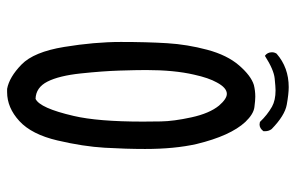

<svg xmlns="http://www.w3.org/2000/svg" viewBox="-166 -664 832 540"><g transform="rotate(90 250.0 -394.0)"><path d="M239 2H230Q197 -4 161.5 -38.5Q126 -73 112 -158.5Q98 -244 98 -318Q98 -391 101.5 -448Q105 -505 120 -561Q135 -617 164 -650.5Q193 -684 219 -692Q235 -696 252 -696Q262 -696 281.5 -693.5Q301 -691 323 -668Q362 -626 385 -531Q399 -469 399 -386Q399 -333 395.5 -272.5Q392 -212 375 -139.5Q358 -67 320.5 -32.5Q283 2 239 2ZM258 -78Q284 -90 306 -185Q322 -253 322 -380Q322 -395 321.5 -430.5Q321 -466 310 -516.5Q299 -567 277 -594Q258 -616 244 -616Q227 -616 212 -588Q199 -565 190 -524Q177 -468 177 -389Q177 -362 178.5 -314.5Q180 -267 186.5 -205.5Q193 -144 209.5 -111.5Q226 -79 258 -78ZM330 -708 323 -709Q303 -730 280 -743Q262 -753 234 -753Q225 -753 200.5 -750.5Q176 -748 137 -723Q127 -730 127 -743Q127 -750 131 -756Q170 -790 225 -790Q244 -790 274.5 -784.5Q305 -779 343 -742Q349 -734 349 -724V-719Q341 -708 330 -708Z"/></g></svg>

Font: Xiaolai Mono SC
Style: Regular
Weight: 400
Monospace: yes
Designer: LXGW / Nozomi Seto
Version: Version 3.113;September 30, 2024